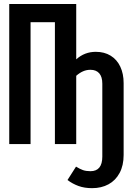

<svg xmlns="http://www.w3.org/2000/svg" viewBox="-20 -728 655 970"><path d="M604.6 -308.2V54.9Q604.6 107.7 584.4 145.6Q564.1 183.6 528.2 203.1Q492.3 222.6 445.6 222.6Q406.2 222.6 376.2 211.5Q346.2 200.5 321 181.5L364.1 113.8Q383.1 125.6 399 131.3Q414.9 136.9 436.9 136.9Q496.9 136.9 496.9 63.1V-305.1Q496.9 -340 481.3 -357.7Q465.6 -375.4 436.9 -375.4Q417.4 -375.4 400 -367.9Q382.6 -360.5 365.1 -345.1V0H257.4V-615.9H134.4V0H26.7V-707.7H365.1V-428.2Q407.2 -466.2 464.1 -466.2Q507.2 -466.2 539 -446.7Q570.8 -427.2 587.7 -391.3Q604.6 -355.4 604.6 -308.2Z"/></svg>

Font: Fira Code Fixed Medium
Style: Regular
Weight: 500
Monospace: yes
Designer: Carrois Corporate, Edenspiekermann AG, Nikita Prokopov
Foundry: Carrois Corporate, Edenspiekermann AG, Nikita Prokopov
Version: Version 5.002